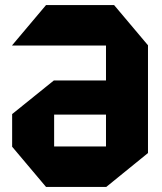

<svg xmlns="http://www.w3.org/2000/svg" viewBox="-20 -739 641 759"><path d="M28 -559V-560L162 -719H431L565 -560V-134L400 0H162L28 -159V-288L193 -421H399V-559ZM194 -286V-160H399V-286Z"/></svg>

Font: Foldit Thin
Style: Bold
Weight: 700
Version: Version 1.003